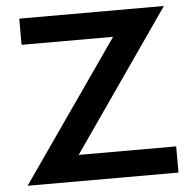

<svg xmlns="http://www.w3.org/2000/svg" viewBox="-50 -717 764 767"><g transform="rotate(-5 332.5 -334.0)"><path d="M244 -105H635V0H30L422 -563H55V-668H635Z"/></g></svg>

Font: Madhuban Medium
Style: Regular
Weight: 500
Designer: jaikishan Patel
Foundry: MagicType
Version: Version 1.000